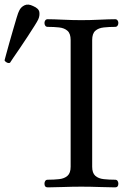

<svg xmlns="http://www.w3.org/2000/svg" viewBox="-157 -809 566 829"><path d="M49 0Q35 0 35 -16Q35 -23 38.5 -28Q42 -33 49 -33Q76 -33 98.5 -35.5Q121 -38 134.5 -50Q148 -62 148 -89V-636Q148 -664 134.5 -676Q121 -688 98.5 -690.5Q76 -693 49 -693Q42 -693 38.5 -698Q35 -703 35 -710Q35 -716 38.5 -721Q42 -726 49 -726Q73 -726 114.5 -724Q156 -722 194 -722Q233 -722 274 -724Q315 -726 340 -726Q347 -726 350.5 -721Q354 -716 354 -710Q354 -703 350.5 -698Q347 -693 340 -693Q314 -693 291 -690.5Q268 -688 254.5 -676Q241 -664 241 -636V-89Q241 -62 254.5 -50Q268 -38 291 -35.5Q314 -33 340 -33Q347 -33 350.5 -28Q354 -23 354 -16Q354 0 340 0Q315 0 274 -1.5Q233 -3 194 -3Q156 -3 114.5 -1.5Q73 0 49 0ZM-113.8 -538Q-120.4 -535.4 -127.8 -539.2Q-135.2 -543 -137.3 -548.7Q-136.2 -552.8 -130.7 -573.3Q-125.2 -593.8 -117.1 -622.7Q-109 -651.6 -100.4 -680.8Q-91.9 -710 -85 -733.1Q-78.1 -756.1 -74 -763.1Q-66.9 -778.7 -51 -786.2Q-35.1 -793.6 -13.8 -782.8Q10.6 -772.6 12.9 -756.6Q15.2 -740.6 8 -725Q4.5 -717.1 -8.2 -697.1Q-20.9 -677.1 -37.7 -651.2Q-54.5 -625.3 -71.4 -600.6Q-88.3 -575.8 -100.3 -558.5Q-112.2 -541.2 -113.8 -538Z"/></svg>

Font: Zen Old Mincho
Style: Regular
Weight: 400
Designer: Yoshimichi Ohira
Foundry: Positype
Version: Version 1.001